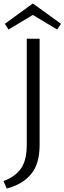

<svg xmlns="http://www.w3.org/2000/svg" viewBox="-23 -881 371 1105"><path d="M328 -744 306 -711 166 -795 26 -711 5 -744 166 -861ZM131 -658H205V-47Q205 62 156 121Q107 180 16 204L-3 161Q65 136 98 88.5Q131 41 131 -47Z"/></svg>

Font: Ysabeau Infant
Style: Regular
Weight: 400
Designer: Christian Thalmann (Catharsis Fonts)
Version: Version 0.003